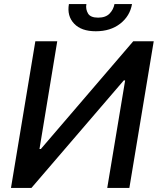

<svg xmlns="http://www.w3.org/2000/svg" viewBox="-20 -932 787 952"><path d="M155.2 -727.3H263.8L175.8 -193.2H182.5L640.6 -727.3H742.2L621.4 0H511.7L600.5 -533.4H593.8L135.7 0H34.4ZM321.7 -911.9H408.4Q405.9 -898.4 408.2 -886.9Q410.5 -875.4 416.5 -865.1Q428.6 -844.5 466.6 -844.5Q503.9 -844.5 523.4 -864.7Q542.6 -884.6 547.6 -911.9H634.6Q624.3 -852.3 576 -814.6Q527.7 -777 454.9 -777Q383.2 -777 347.7 -814.6Q311.4 -852.6 321.7 -911.9Z"/></svg>

Font: Inter P Medium
Style: Italic
Weight: 500
Italic angle: 9.39999°
Designer: Rasmus Andersson
Foundry: rsms
Version: Version 3.018;git-588b23468